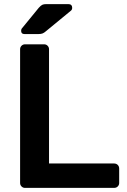

<svg xmlns="http://www.w3.org/2000/svg" viewBox="-20 -916 620 936"><path d="M102 0Q92 0 85 -7Q78 -14 78 -24V-676Q78 -686 85 -693Q92 -700 102 -700H195Q205 -700 212 -693Q219 -686 219 -676V-119H536Q547 -119 554 -112Q561 -105 561 -94V-24Q561 -14 554 -7Q547 0 536 0ZM99 -750Q83 -750 83 -766Q83 -774 88 -779L169 -878Q179 -889 186 -892.5Q193 -896 206 -896H313Q332 -896 332 -877Q332 -870 327 -865L203 -763Q195 -756 187.5 -753Q180 -750 168 -750Z"/></svg>

Font: Rubik Medium
Style: Regular
Weight: 500
Designer: Hubert and Fischer
Foundry: Hubert and Fischer
Version: Version 2.300; ttfautohint (v1.8.4.7-5d5b);gftools[0.9.30]